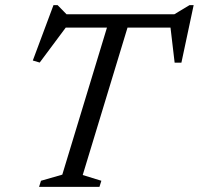

<svg xmlns="http://www.w3.org/2000/svg" viewBox="-20 -732 778 752"><path d="M682 -624H193.5L246.5 -636L135.5 -487L108.5 -495L189.5 -712H205.5L249 -667.5L212.5 -676H694L648.5 -667.5L722.5 -712H738.5L690.5 -486.5H664L646.5 -635ZM405.5 -645.5H486L304 -46.5L377 -24L369.5 0H133L140.5 -24L224 -48Z"/></svg>

Font: Newsreader 16pt 16pt
Style: Italic
Weight: 400
Italic angle: -17°
Version: Version 1.003